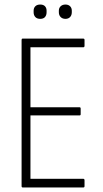

<svg xmlns="http://www.w3.org/2000/svg" viewBox="-20 -825 452 845"><path d="M80 0Q75 0 75 -6V-649Q75 -655 79 -655H347Q352 -655 352 -649V-624Q352 -617 347 -617H114V-353H330Q335 -353 335 -347V-322Q335 -317 330 -317H114V-38H347Q352 -38 352 -31V-6Q352 0 347 0ZM157 -742Q143 -742 135.5 -750Q128 -758 128 -771V-778Q128 -790 135.5 -797.5Q143 -805 157 -805Q171 -805 178 -797.5Q185 -790 185 -778V-771Q185 -758 178 -750Q171 -742 157 -742ZM268 -742Q255 -742 247 -750Q239 -758 239 -771V-778Q239 -790 247 -797.5Q255 -805 268 -805Q281 -805 288.5 -797.5Q296 -790 296 -778V-771Q296 -758 288.5 -750Q281 -742 268 -742Z"/></svg>

Font: Sofia Sans Condensed ExtraLight
Style: Regular
Weight: 250
Version: Version 4.100